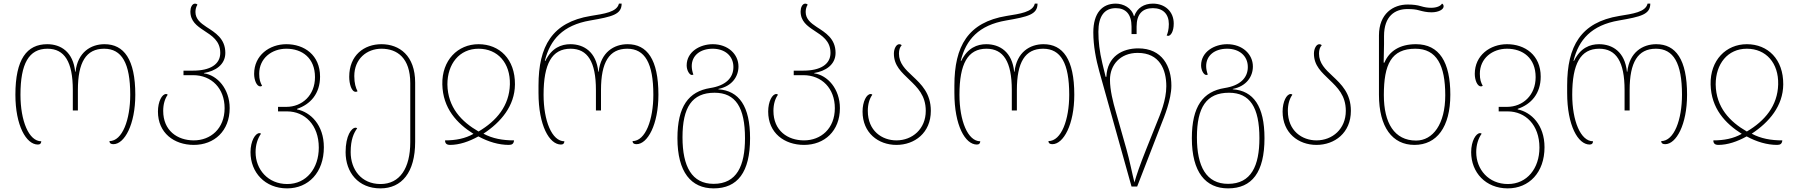

<svg xmlns="http://www.w3.org/2000/svg" viewBox="-20 -790 9930 1060"><path d="M189 8C202 8 207 2 208 -10C139 -10 93 -123 93 -267C93 -438 139 -521 242 -521C336 -521 382 -449 382 -293V-180H410V-293C410 -446 455 -521 555 -521C652 -521 699 -442 699 -267C699 -130 656 -11 584 -11C585 1 592 6 606 6C667 6 727 -102 727 -267C727 -463 664 -546 557 -546C482 -546 409 -502 397 -394H395C384 -504 315 -546 241 -546C128 -546 65 -463 65 -267C65 -97 125 8 189 8Z M1050 10C1163 10 1248 -67 1248 -193C1248 -299 1180 -375 1106 -385V-387C1168 -397 1224 -432 1224 -498C1224 -577 1168 -610 1120 -641C1087 -663 1059 -685 1059 -724C1059 -738 1063 -754 1070 -764C1067 -768 1062 -770 1057 -770C1040 -770 1031 -747 1031 -727C1031 -673 1067 -647 1105 -622C1149 -593 1196 -565 1196 -498C1196 -434 1139 -400 1046 -400H993V-375H1046C1149 -375 1220 -301 1220 -193C1220 -79 1142 -15 1050 -15C959 -15 881 -69 881 -178C881 -214 890 -245 906 -267C903 -270 900 -271 897 -271C874 -271 852 -229 852 -174C852 -56 941 10 1050 10Z M1565 250C1683 250 1768 162 1768 23C1768 -101 1694 -171 1620 -186V-189C1694 -214 1747 -273 1747 -367C1747 -486 1660 -546 1561 -546C1468 -546 1383 -485 1383 -382C1383 -348 1397 -313 1417 -313C1420 -313 1423 -314 1427 -316C1417 -335 1411 -350 1411 -383C1411 -468 1480 -521 1561 -521C1648 -521 1719 -470 1719 -364C1719 -264 1648 -200 1561 -200H1515V-175H1565C1662 -175 1740 -101 1740 25C1740 139 1672 226 1566 226C1459 226 1391 145 1391 50C1391 10 1402 -25 1421 -52C1418 -54 1415 -55 1412 -55C1390 -55 1363 -12 1363 50C1363 162 1443 250 1565 250Z M2080 250C2198 250 2272 162 2272 -7V-334C2272 -483 2185 -546 2086 -546C1990 -546 1908 -485 1908 -366C1908 -328 1920 -283 1944 -283C1947 -283 1950 -284 1954 -286C1944 -305 1936 -330 1936 -370C1936 -465 2005 -521 2086 -521C2173 -521 2245 -470 2245 -331V-5C2245 139 2187 226 2081 226C1974 226 1916 145 1916 50C1916 -20 1933 -55 1952 -82C1949 -84 1946 -85 1943 -85C1921 -85 1888 -42 1888 50C1888 162 1958 250 2080 250Z M2465 10C2515 10 2569 -8 2621 -37C2676 -7 2734 10 2789 10C2808 10 2816 3 2818 -15C2755 -15 2699 -25 2649 -52C2745 -115 2822 -205 2823 -324C2824 -463 2738 -546 2622 -546C2507 -546 2419 -457 2422 -324C2425 -192 2502 -109 2594 -51C2548 -25 2496 -15 2437 -15C2437 1 2445 10 2465 10ZM2622 -64C2528 -118 2452 -197 2450 -324C2450 -437 2516 -521 2622 -521C2728 -521 2798 -442 2795 -324C2792 -206 2721 -122 2622 -64Z M3077 8C3090 8 3095 2 3096 -10C3027 -10 2981 -123 2981 -267C2981 -438 3027 -521 3130 -521C3224 -521 3270 -449 3270 -293V-180H3298V-293C3298 -446 3343 -521 3443 -521C3540 -521 3587 -442 3587 -267C3587 -130 3544 -11 3472 -11C3473 1 3480 6 3494 6C3555 6 3615 -102 3615 -267C3615 -463 3552 -546 3445 -546C3370 -546 3297 -502 3285 -394H3283C3272 -504 3203 -546 3129 -546C3079 -546 3026 -526 2991 -454H2988C3017 -571 3087 -651 3239 -677C3360 -698 3412 -710 3412 -770H3397C3386 -723 3315 -714 3241 -702C3028 -667 2953 -535 2953 -318V-277C2953 -97 3013 8 3077 8Z M3920 250C4052 250 4121 161 4121 -27C4121 -204 4060 -289 3946 -297V-299C4022 -314 4057 -368 4057 -423C4057 -491 3999 -546 3915 -546C3844 -546 3771 -504 3771 -429C3771 -402 3786 -376 3800 -376C3802 -376 3806 -377 3808 -378C3802 -395 3799 -411 3799 -425C3799 -483 3845 -521 3915 -521C3980 -521 4029 -483 4029 -420C4029 -359 3985 -317 3901 -304C3782 -285 3720 -203 3720 -27C3720 161 3796 250 3920 250ZM3920 225C3800 225 3748 130 3748 -32C3748 -197 3800 -278 3925 -278C4041 -278 4093 -197 4093 -27C4093 125 4048 225 3920 225Z M4419 10C4532 10 4617 -67 4617 -193C4617 -299 4549 -375 4475 -385V-387C4537 -397 4593 -432 4593 -498C4593 -577 4537 -610 4489 -641C4456 -663 4428 -685 4428 -724C4428 -738 4432 -754 4439 -764C4436 -768 4431 -770 4426 -770C4409 -770 4400 -747 4400 -727C4400 -673 4436 -647 4474 -622C4518 -593 4565 -565 4565 -498C4565 -434 4508 -400 4415 -400H4362V-375H4415C4518 -375 4589 -301 4589 -193C4589 -79 4511 -15 4419 -15C4328 -15 4250 -69 4250 -178C4250 -214 4259 -245 4275 -267C4272 -270 4269 -271 4266 -271C4243 -271 4221 -229 4221 -174C4221 -56 4310 10 4419 10Z M4929 10C5029 10 5119 -56 5119 -178C5119 -275 5066 -325 5018 -370C4978 -407 4943 -441 4943 -494C4943 -514 4948 -530 4958 -540C4955 -544 4950 -546 4945 -546C4927 -546 4915 -519 4915 -494C4915 -427 4958 -391 5000 -350C5045 -307 5091 -263 5091 -178C5091 -78 5017 -15 4929 -15C4850 -15 4771 -67 4771 -178C4771 -214 4780 -245 4796 -267C4793 -270 4790 -271 4787 -271C4764 -271 4742 -229 4742 -174C4742 -56 4829 10 4929 10Z M5373 8C5386 8 5391 2 5392 -10C5323 -10 5277 -123 5277 -267C5277 -438 5323 -521 5426 -521C5520 -521 5566 -449 5566 -293V-180H5594V-293C5594 -446 5639 -521 5739 -521C5836 -521 5883 -442 5883 -267C5883 -130 5840 -11 5768 -11C5769 1 5776 6 5790 6C5851 6 5911 -102 5911 -267C5911 -463 5848 -546 5741 -546C5666 -546 5593 -502 5581 -394H5579C5568 -504 5499 -546 5425 -546C5375 -546 5322 -526 5287 -454H5284C5313 -571 5383 -651 5535 -677C5656 -698 5708 -710 5708 -770H5693C5682 -723 5611 -714 5537 -702C5324 -667 5249 -535 5249 -318V-277C5249 -97 5309 8 5373 8Z M6227 240H6258L6392 -106C6405 -139 6447 -239 6447 -317C6447 -423 6397 -523 6264 -523C6178 -523 6093 -480 6088 -366H6084L6066 -440C6050 -506 6044 -563 6044 -615C6044 -700 6077 -745 6140 -745C6194 -745 6227 -713 6227 -643V-602H6255V-643C6255 -713 6288 -745 6345 -745C6400 -745 6433 -713 6433 -657C6433 -626 6426 -605 6421 -594C6423 -593 6427 -592 6429 -592C6443 -592 6460 -615 6460 -660C6460 -727 6411 -770 6345 -770C6297 -770 6258 -747 6242 -701H6240C6228 -747 6181 -770 6140 -770C6065 -770 6016 -718 6016 -611C6016 -536 6031 -461 6049 -396ZM6243 217C6232 175 6216 93 6199 34L6140 -174C6125 -226 6108 -292 6108 -350C6108 -431 6164 -498 6261 -498C6382 -498 6419 -406 6419 -314C6419 -237 6386 -160 6364 -106L6308 34C6271 127 6255 175 6243 217Z M6760 250C6892 250 6961 161 6961 -27C6961 -204 6900 -289 6786 -297V-299C6862 -314 6897 -368 6897 -423C6897 -491 6839 -546 6755 -546C6684 -546 6611 -504 6611 -429C6611 -402 6626 -376 6640 -376C6642 -376 6646 -377 6648 -378C6642 -395 6639 -411 6639 -425C6639 -483 6685 -521 6755 -521C6820 -521 6869 -483 6869 -420C6869 -359 6825 -317 6741 -304C6622 -285 6560 -203 6560 -27C6560 161 6636 250 6760 250ZM6760 225C6640 225 6588 130 6588 -32C6588 -197 6640 -278 6765 -278C6881 -278 6933 -197 6933 -27C6933 125 6888 225 6760 225Z M7248 10C7348 10 7438 -56 7438 -178C7438 -275 7385 -325 7337 -370C7297 -407 7262 -441 7262 -494C7262 -514 7267 -530 7277 -540C7274 -544 7269 -546 7264 -546C7246 -546 7234 -519 7234 -494C7234 -427 7277 -391 7319 -350C7364 -307 7410 -263 7410 -178C7410 -78 7336 -15 7248 -15C7169 -15 7090 -67 7090 -178C7090 -214 7099 -245 7115 -267C7112 -270 7109 -271 7106 -271C7083 -271 7061 -229 7061 -174C7061 -56 7148 10 7248 10Z M7789 10C7912 10 7987 -88 7987 -267C7987 -446 7927 -546 7797 -546C7708 -546 7650 -508 7623 -444H7619C7620 -481 7621 -518 7621 -546V-591C7621 -702 7682 -740 7750 -740C7778 -740 7797 -738 7814 -733C7836 -727 7857 -722 7883 -722C7921 -722 7950 -737 7950 -755C7950 -763 7946 -768 7941 -770C7934 -757 7912 -747 7881 -747C7861 -747 7844 -750 7824 -756C7804 -762 7781 -765 7751 -765C7672 -765 7593 -715 7593 -594V-267C7593 -88 7667 10 7789 10ZM7798 -14C7678 -14 7620 -111 7620 -265C7620 -435 7661 -521 7794 -521C7912 -521 7959 -429 7959 -264C7959 -105 7891 -14 7798 -14Z M8304 250C8422 250 8507 162 8507 23C8507 -101 8433 -171 8359 -186V-189C8433 -214 8486 -273 8486 -367C8486 -486 8399 -546 8300 -546C8207 -546 8122 -485 8122 -382C8122 -348 8136 -313 8156 -313C8159 -313 8162 -314 8166 -316C8156 -335 8150 -350 8150 -383C8150 -468 8219 -521 8300 -521C8387 -521 8458 -470 8458 -364C8458 -264 8387 -200 8300 -200H8254V-175H8304C8401 -175 8479 -101 8479 25C8479 139 8411 226 8305 226C8198 226 8130 145 8130 50C8130 10 8141 -25 8160 -52C8157 -54 8154 -55 8151 -55C8129 -55 8102 -12 8102 50C8102 162 8182 250 8304 250Z M8756 8C8769 8 8774 2 8775 -10C8706 -10 8660 -123 8660 -267C8660 -438 8706 -521 8809 -521C8903 -521 8949 -449 8949 -293V-180H8977V-293C8977 -446 9022 -521 9122 -521C9219 -521 9266 -442 9266 -267C9266 -130 9223 -11 9151 -11C9152 1 9159 6 9173 6C9234 6 9294 -102 9294 -267C9294 -463 9231 -546 9124 -546C9049 -546 8976 -502 8964 -394H8962C8951 -504 8882 -546 8808 -546C8758 -546 8705 -526 8670 -454H8667C8696 -571 8766 -651 8918 -677C9039 -698 9091 -710 9091 -770H9076C9065 -723 8994 -714 8920 -702C8707 -667 8632 -535 8632 -318V-277C8632 -97 8692 8 8756 8Z M9467 10C9517 10 9571 -8 9623 -37C9678 -7 9736 10 9791 10C9810 10 9818 3 9820 -15C9757 -15 9701 -25 9651 -52C9747 -115 9824 -205 9825 -324C9826 -463 9740 -546 9624 -546C9509 -546 9421 -457 9424 -324C9427 -192 9504 -109 9596 -51C9550 -25 9498 -15 9439 -15C9439 1 9447 10 9467 10ZM9624 -64C9530 -118 9454 -197 9452 -324C9452 -437 9518 -521 9624 -521C9730 -521 9800 -442 9797 -324C9794 -206 9723 -122 9624 -64Z"/></svg>

Font: Noto Serif Georgian Thin
Style: Regular
Weight: 100
Designer: Monotype Design Team, Akaki Razmadze
Foundry: Google LLC
Version: Version 2.003